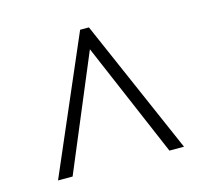

<svg xmlns="http://www.w3.org/2000/svg" viewBox="-73 -797 657 611"><g transform="rotate(-15 255.0 -491.5)"><path d="M47 -269 239 -714H268L462 -269H414L253 -646L95 -269Z"/></g></svg>

Font: Noto Serif Hebrew SemiCondensed Light
Style: Regular
Weight: 300
Width: 4
Designer: Monotype Design Team
Foundry: Monotype Imaging Inc.
Version: Version 2.004; ttfautohint (v1.8.4.7-5d5b)